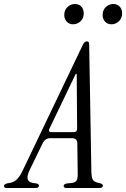

<svg xmlns="http://www.w3.org/2000/svg" viewBox="-94 -936 628 956"><path d="M-62 0Q-74 0 -74 -10Q-74 -19 -58 -23L-42 -26Q-22 -30 -7.5 -45.5Q7 -61 20 -89L319 -714Q324 -724 329 -727Q334 -730 338 -730Q343 -730 346.5 -727Q350 -724 350 -714L361 -80Q362 -52 368 -41.5Q374 -31 393 -26L406 -23Q418 -20 418 -11Q418 0 401 0H236Q223 0 223 -10Q223 -21 243 -23L263 -25Q280 -27 286.5 -36Q293 -45 293 -67L291 -222Q291 -248 264 -248H157Q131 -248 118 -222L53 -88Q26 -31 71 -25L85 -23Q100 -21 100 -11Q100 0 83 0ZM161 -278H273Q290 -278 290 -295L288 -568H283L152 -295Q148 -288 151 -283Q154 -278 161 -278ZM270 -815Q250 -815 238 -828.5Q226 -842 226 -861Q226 -886 242 -901Q258 -916 279 -916Q299 -916 311 -903Q323 -890 323 -870Q323 -845 307 -830Q291 -815 270 -815ZM461 -815Q441 -815 429 -828.5Q417 -842 417 -861Q417 -886 433 -901Q449 -916 470 -916Q490 -916 502 -903Q514 -890 514 -870Q514 -845 498 -830Q482 -815 461 -815Z"/></svg>

Font: Instrument Serif
Style: Italic
Weight: 400
Italic angle: -13°
Designer: Rodrigo Fuenzalida
Foundry: fragTYPE
Version: Version 1.000; ttfautohint (v1.8.4.7-5d5b);gftools[0.9.27]